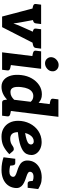

<svg xmlns="http://www.w3.org/2000/svg" viewBox="857 -1649 800 2554"><g transform="rotate(90 1257.0 -372.0)"><path d="M200 0 63 -519H192Q209 -519 219 -511Q229 -503 232 -492L275 -259Q280 -231 284.5 -204Q289 -177 292 -150Q300 -177 311.5 -204Q323 -231 335 -259L439 -492Q444 -503 456 -511Q468 -519 483 -519H606L341 0ZM168 -481 173 -519H247L242 -481ZM425 -481 430 -519H504L499 -481ZM139 -519 110 -401 67 -410Q50 -414 40.5 -422.5Q31 -431 33 -448L42 -519ZM300 -519 291 -448Q289 -431 277.5 -422.5Q266 -414 247 -410L202 -401L203 -519ZM466 -519 437 -401 394 -410Q377 -414 367.5 -422.5Q358 -431 360 -448L369 -519ZM627 -519 618 -448Q616 -431 604.5 -422.5Q593 -414 574 -410L529 -401L530 -519Z M676 0 740 -519H895L831 0ZM811 0 840 -118 883 -109Q900 -105 909.5 -96.5Q919 -88 917 -71L908 0ZM760 -519 731 -401 688 -410Q671 -414 661.5 -422.5Q652 -431 654 -448L663 -519ZM822 -571Q785 -571 761 -597.5Q737 -624 741 -661Q746 -699 777 -725.5Q808 -752 844 -752Q883 -752 908 -725.5Q933 -699 928 -661Q924 -624 892 -597.5Q860 -571 822 -571Z M1134 8Q1077 8 1039 -26Q1001 -60 985 -120Q969 -180 979 -258Q988 -334 1023 -395Q1058 -456 1112.5 -492.5Q1167 -529 1234 -529Q1274 -529 1300.5 -517Q1327 -505 1347 -486L1379 -749H1534L1442 0H1346Q1316 0 1311 -26L1304 -66Q1270 -32 1227 -12Q1184 8 1134 8ZM1203 -111Q1236 -111 1260 -124Q1284 -137 1307 -160L1334 -380Q1318 -399 1299 -407Q1280 -415 1257 -415Q1225 -415 1200.5 -397Q1176 -379 1160.5 -344Q1145 -309 1139 -258Q1130 -186 1145.5 -148.5Q1161 -111 1203 -111ZM1399 -749 1371 -631 1328 -640Q1310 -644 1300.5 -652.5Q1291 -661 1293 -678L1302 -749ZM1422 0 1451 -118 1494 -109Q1511 -105 1520.5 -96.5Q1530 -88 1528 -71L1519 0Z M1796 8Q1733 8 1686 -20Q1639 -48 1613 -97.5Q1587 -147 1587 -212Q1587 -232 1589 -252.5Q1591 -273 1596 -293Q1605 -332 1622.5 -367Q1640 -402 1665 -431Q1678 -445 1691.5 -458Q1705 -471 1721 -481Q1752 -502 1789.5 -514Q1827 -526 1869 -526Q1919 -526 1958.5 -507.5Q1998 -489 2020 -458Q2042 -427 2042 -391Q2042 -356 2028 -326.5Q2014 -297 1979 -274Q1955 -259 1921.5 -246.5Q1888 -234 1842.5 -225Q1797 -216 1738 -210Q1738 -203 1738.5 -196Q1739 -189 1740 -183Q1746 -144 1767.5 -126Q1789 -108 1827 -108Q1853 -108 1874 -115Q1895 -122 1909 -132Q1918 -138 1926.5 -143.5Q1935 -149 1944 -152.5Q1953 -156 1964 -156Q1980 -156 1991 -143L2031 -96Q1976 -43 1923 -17.5Q1870 8 1796 8ZM1749 -306Q1777 -311 1800.5 -316Q1824 -321 1841.5 -327Q1859 -333 1872 -340Q1887 -348 1894.5 -359.5Q1902 -371 1902 -385Q1902 -398 1892 -409.5Q1882 -421 1860 -421Q1834 -421 1812.5 -407.5Q1791 -394 1774.5 -368Q1758 -342 1749 -306Z M2240 8Q2189 8 2146.5 0Q2104 -8 2072 -19L2084 -111L2157 -122Q2165 -111 2197.5 -104Q2230 -97 2261 -97Q2293 -97 2311 -109Q2329 -121 2332 -142Q2334 -163 2316.5 -174.5Q2299 -186 2272 -194.5Q2245 -203 2220 -212Q2187 -224 2161.5 -242Q2136 -260 2123.5 -289.5Q2111 -319 2117 -363Q2123 -411 2152.5 -448Q2182 -485 2230.5 -506Q2279 -527 2342 -527Q2394 -527 2430.5 -512.5Q2467 -498 2495 -480L2487 -415L2414 -396Q2398 -402 2379 -410Q2360 -418 2331 -418Q2312 -418 2297.5 -413Q2283 -408 2275 -398.5Q2267 -389 2265 -375Q2263 -356 2280.5 -344.5Q2298 -333 2325 -324.5Q2352 -316 2378 -306Q2409 -294 2434 -277.5Q2459 -261 2472 -235Q2485 -209 2480 -169Q2473 -114 2442 -74.5Q2411 -35 2359.5 -13.5Q2308 8 2240 8ZM2383 -447 2487 -418 2478 -340H2422Q2405 -340 2397.5 -350.5Q2390 -361 2389 -379ZM2186 -68 2082 -97 2092 -175H2148Q2165 -175 2172 -164.5Q2179 -154 2181 -136Z"/></g></svg>

Font: Aleo Black
Style: Italic
Weight: 900
Italic angle: -7°
Designer: Alessio Laiso
Foundry: Alessio Laiso
Version: Version 2.001;gftools[0.9.29]